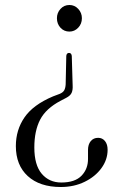

<svg xmlns="http://www.w3.org/2000/svg" viewBox="-20 -601 474 769"><path d="M271 -258Q272 -240.5 266.8 -229Q261.5 -217.5 245 -209L223 -197.5Q164 -166.5 140.8 -121.8Q117.5 -77 117.5 -10.5Q117.5 60 147.2 95Q177 130 225.5 130Q280.5 130 306.8 102.5Q333 75 332.5 34.5V-0.5Q332.5 -22.5 343.5 -35.8Q354.5 -49 373 -49Q390 -49 400.5 -36Q411 -23 411 -1Q411 38.5 386.2 72.5Q361.5 106.5 319 127.2Q276.5 148 223.5 148Q139 148 91.2 104.2Q43.5 60.5 43.5 -16Q43.5 -80.5 78.2 -131Q113 -181.5 192.5 -215L219 -225Q232 -230.5 237 -239Q242 -247.5 243 -263L245.5 -377.5Q247 -389 256.5 -389Q266 -389 267.5 -377ZM258 -581Q279 -581 293.5 -565.2Q308 -549.5 308 -528Q308 -505.5 293.2 -490Q278.5 -474.5 258 -474.5Q236.5 -474.5 222.2 -490Q208 -505.5 208 -528Q208 -549.5 222.2 -565.2Q236.5 -581 258 -581Z"/></svg>

Font: Fraunces 72pt Light
Style: Regular
Weight: 300
Version: Version 1.000;[0bf87f6ff]